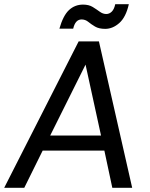

<svg xmlns="http://www.w3.org/2000/svg" viewBox="-24 -898 718 918"><path d="M-4 0 352 -700H449L608 0H513L475 -178H180L92 0ZM216 -250H459L385 -589ZM479 -760Q449 -760 430.5 -771Q412 -782 398 -793.5Q384 -805 366 -805Q336 -805 326 -761H260Q278 -824 306 -850Q334 -876 373 -876Q401 -876 419.5 -864.5Q438 -853 453 -842Q468 -831 484 -831Q499 -831 510.5 -842.5Q522 -854 527 -878H592Q578 -816 546.5 -788Q515 -760 479 -760Z"/></svg>

Font: Host Grotesk
Style: Italic
Weight: 400
Italic angle: -8°
Designer: Doğukan Karapınar based on Poppins by Indian Type Foundry, Jonny Pinhorn
Foundry: Element Type
Version: Version 1.001; ttfautohint (v1.8.4.7-5d5b)